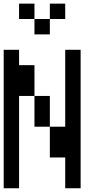

<svg xmlns="http://www.w3.org/2000/svg" viewBox="-20 -1103 540 1040"><path d="M0 -83.3V-833.3H83.3V-750H166.7V-583.3H83.3V-83.3ZM166.7 -416.7V-583.3H250V-416.7ZM166.7 -1000H83.3V-1083.3H166.7ZM166.7 -916.7V-1000H250V-916.7ZM333.3 -83.3V-250H250V-416.7H333.3V-833.3H416.7V-83.3ZM333.3 -1000H250V-1083.3H333.3Z"/></svg>

Font: GalmuriMono11 Regular
Style: Regular
Weight: 400
Designer: Lee Minseo (quiple)
Version: Version 2.399;hotconv 1.1.1;makeotfexe 2.6.0 DEVELOPMENT